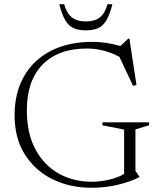

<svg xmlns="http://www.w3.org/2000/svg" viewBox="-20 -878 753 908"><path d="M620.5 -70 640 -41.5V-40.5Q594 -17.5 535.5 -3.8Q477 10 412.5 10Q311.5 10 229 -30.2Q146.5 -70.5 97.8 -147.2Q49 -224 49 -333Q49 -438.5 93.2 -516.5Q137.5 -594.5 220 -637.2Q302.5 -680 417 -680Q451 -680 482.5 -675.2Q514 -670.5 549.5 -660.5L586 -695H592L625.5 -476L609 -472.5L544.5 -609.5Q470 -648.5 391 -648.5Q256 -648.5 181.5 -572.8Q107 -497 107 -356.5Q107 -247 147.5 -171.8Q188 -96.5 257.5 -57.5Q327 -18.5 413.5 -18.5Q454 -18.5 497 -28.5Q540 -38.5 567 -56V-265L464.5 -285.5V-299.5H685V-285.5L620.5 -266ZM386 -776.5Q428 -776.5 452.2 -795.8Q476.5 -815 488.5 -858H511.5Q499 -809 483.2 -782.2Q467.5 -755.5 444.2 -745Q421 -734.5 386 -734.5Q351 -734.5 327.8 -745Q304.5 -755.5 288.8 -782.2Q273 -809 260.5 -858H283.5Q295.5 -815 320 -795.8Q344.5 -776.5 386 -776.5Z"/></svg>

Font: Newsreader Text Light
Style: Regular
Weight: 300
Designer: Hugues Gentile
Foundry: Production Type
Version: Version 1.002